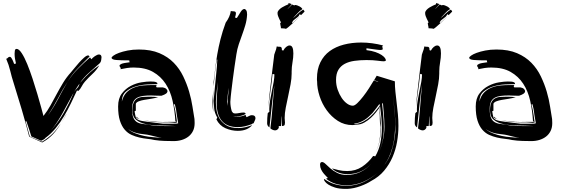

<svg xmlns="http://www.w3.org/2000/svg" viewBox="-20 -879 3643 1237"><path d="M168 1Q145 -89 120 -173.5Q95 -258 68 -344Q55 -384 46 -422.5Q37 -461 20 -500Q27 -502 31.5 -507.5Q36 -513 43 -513Q48 -513 52.5 -507Q57 -501 60.5 -493.5Q64 -486 67 -478Q70 -470 71 -467L83 -470Q79 -486 76.5 -501.5Q74 -517 74 -533Q74 -539 75.5 -551.5Q77 -564 87 -564Q102 -564 120 -536.5Q138 -509 155.5 -466Q173 -423 190 -371.5Q207 -320 221 -272Q235 -224 245.5 -186Q256 -148 260 -132Q286 -165 306 -201Q326 -237 345.5 -273.5Q365 -310 386.5 -345.5Q408 -381 437 -413Q444 -421 458.5 -439Q473 -457 489.5 -475.5Q506 -494 522 -508Q538 -522 548 -522Q553 -522 557 -515Q519 -477 481.5 -439Q444 -401 416 -353Q445 -399 482.5 -436.5Q520 -474 560 -509L569 -497Q575 -506 591 -517Q607 -528 618 -528Q626 -528 630 -523Q634 -518 634 -510Q634 -503 632 -492Q630 -481 626 -476Q621 -469 614 -464Q581 -434 551.5 -408.5Q522 -383 496 -346L503 -353Q530 -385 557.5 -410Q585 -435 620 -458Q601 -426 576.5 -403.5Q552 -381 527 -353Q515 -339 506.5 -322.5Q498 -306 485 -293L476 -296Q457 -255 436.5 -212.5Q416 -170 392 -129.5Q368 -89 338.5 -53Q309 -17 272 10Q269 16 259.5 20.5Q250 25 245 28L182 0Q175 -23 166.5 -49Q158 -75 150 -98L145 -97L172 0Q173 1 175.5 2Q178 3 185.5 6.5Q193 10 208.5 16.5Q224 23 251 34Q291 10 319 -18Q346 -45 371 -82Q360 -63 348 -47Q336 -30 322 -15Q308 0 291 13.5Q274 27 252 39ZM308 -38Q356 -92 390.5 -152Q425 -212 452 -275V-277Q435 -247 418.5 -215.5Q402 -184 385 -153.5Q368 -123 349 -93.5Q330 -64 308 -38ZM354 -241Q384 -298 416 -353Q381 -299 352 -243Q323 -188 289 -136Q325 -186 354 -241ZM492 -340Q482 -326 473.5 -312.5Q465 -299 457 -286Q466 -299 478 -311.5Q490 -324 492 -340ZM376 -89Q392 -115 406 -142Q407 -143 408 -144Q407 -143 407 -142Q393 -115 376 -89ZM421 -169 413 -154ZM429 -185Q425 -177 421 -169Q425 -177 429 -185ZM412 -153Q411 -150 409 -147Q411 -150 412 -153ZM374 -86Q372 -84 371 -82Q372 -84 374 -86Z M1020 -262Q993 -262 979.5 -263Q966 -264 955 -264Q925 -264 902 -261Q879 -258 863 -249Q847 -240 839 -223Q831 -206 831 -178Q831 -137 840.5 -117.5Q850 -98 867.5 -89.5Q885 -81 910 -79Q935 -77 966 -70Q984 -68 1002 -67.5Q1020 -67 1038 -67H1110Q1060 -70 1010.5 -70.5Q961 -71 921.5 -79Q882 -87 857.5 -107Q833 -127 833 -168Q833 -201 841.5 -218.5Q850 -236 864.5 -244.5Q879 -253 899 -254.5Q919 -256 942 -256Q970 -256 999 -253Q976 -246 952.5 -242.5Q929 -239 909 -235.5Q889 -232 874.5 -226.5Q860 -221 855 -211V-166L847 -162Q851 -137 854.5 -124.5Q858 -112 874 -105.5Q890 -99 925.5 -95Q961 -91 1029 -82H1101Q1120 -82 1123.5 -83.5Q1127 -85 1128 -85L1119 -139Q1117 -159 1114 -175Q1111 -191 1106 -209Q1105 -206 1100 -206Q1105 -189 1108.5 -170Q1112 -151 1114.5 -134Q1117 -117 1118.5 -105Q1120 -93 1122 -91L1116 -89Q1114 -88 1110 -88H1104Q1097 -88 1088 -89.5Q1079 -91 1065 -91H1032Q993 -91 960 -95Q929 -99 906 -105Q929 -100 962 -97Q997 -93 1027 -93Q1040 -93 1054.5 -93.5Q1069 -94 1086 -94H1119Q1116 -97 1112 -97H1110Q1106 -166 1092 -229Q1078 -292 1047 -339.5Q1016 -387 966 -415.5Q916 -444 841 -444Q820 -444 799 -441Q778 -438 756 -433Q758 -435 758 -437Q758 -442 754 -446.5Q750 -451 750 -456Q750 -462 762.5 -467.5Q775 -473 816 -478Q814 -480 813.5 -484Q813 -488 813 -490Q759 -490 729 -492.5Q699 -495 699 -507Q699 -512 711.5 -521Q724 -530 747 -538.5Q770 -547 802.5 -553.5Q835 -560 875 -560Q952 -560 1007 -536.5Q1062 -513 1099.5 -474.5Q1137 -436 1160.5 -387Q1184 -338 1198.5 -288.5Q1213 -239 1220 -192.5Q1227 -146 1233 -112Q1233 -106 1233.5 -100Q1234 -94 1234 -86Q1234 -57 1223.5 -35.5Q1213 -14 1194.5 0.5Q1176 15 1151.5 22.5Q1127 30 1099 30Q1077 30 1042 29Q1007 28 975 23Q954 18 929 15.5Q904 13 878 7Q852 1 827.5 -10Q803 -21 783.5 -43.5Q764 -66 752.5 -102Q741 -138 741 -193Q741 -245 765 -276.5Q789 -308 822.5 -325.5Q856 -343 891 -348.5Q926 -354 948 -354Q976 -354 985 -350Q994 -346 994 -342Q994 -339 993 -337Q968 -337 929 -335Q890 -333 853.5 -322Q817 -311 791 -288.5Q765 -266 765 -225Q774 -262 795.5 -283.5Q817 -305 845 -315.5Q873 -326 902.5 -328.5Q932 -331 956 -331H990Q986 -327 986 -323Q986 -319 990 -316H1029Q1045 -313 1052 -305.5Q1059 -298 1059 -292Q1059 -283 1050 -276Q1041 -269 1020 -262ZM852 -20Q880 -9 909.5 -3Q939 3 968 5Q997 8 1022 8Q1002 6 982 1Q961 -4 945 -8Q928 -12 911.5 -13.5Q895 -15 877.5 -18Q860 -21 842 -27.5Q824 -34 806 -47Q825 -30 852 -20ZM862 -125Q861 -126 868 -119Q874 -113 884 -110Q879 -112 869 -115Q858 -119 858 -127ZM887 -110Q886 -110 884 -110Q885 -110 887 -110Z M1614 -85Q1608 -85 1602 -79Q1581 -71 1558.5 -65.5Q1536 -60 1512 -60Q1444 -60 1410 -99.5Q1376 -139 1376 -214Q1376 -250 1379 -286Q1382 -321 1383 -351Q1380 -320 1376 -289Q1371 -256 1371 -220Q1371 -202 1374.5 -174Q1378 -146 1392 -119.5Q1406 -93 1435 -73.5Q1464 -54 1515 -54Q1539 -54 1561.5 -59.5Q1584 -65 1605 -73Q1591 -56 1567.5 -46Q1544 -36 1512 -36Q1471 -36 1432.5 -53Q1394 -70 1374 -110L1380 -121Q1362 -153 1360 -178.5Q1358 -204 1356 -229L1373 -404Q1378 -449 1380 -494L1377 -496Q1369 -449 1364 -406Q1359 -364 1356 -323V-349Q1362 -395 1367 -439.5Q1372 -484 1380 -530Q1388 -576 1400.5 -626Q1413 -676 1434 -733Q1462 -771 1467 -808Q1470 -808 1473 -807Q1476 -806 1485 -806Q1491 -806 1495.5 -803.5Q1500 -801 1500 -793Q1500 -784 1494 -766Q1496 -766 1500 -764.5Q1504 -763 1506 -763Q1520 -787 1531.5 -804Q1543 -821 1554 -821Q1561 -821 1566.5 -812.5Q1572 -804 1572 -785Q1570 -749 1560.5 -717Q1551 -685 1540 -655Q1529 -625 1518.5 -594Q1508 -563 1503 -529Q1497 -490 1491 -449.5Q1485 -409 1480 -369Q1475 -329 1470.5 -292Q1466 -255 1464 -223Q1464 -194 1473 -163Q1478 -155 1482 -151.5Q1486 -148 1496 -148Q1508 -148 1522.5 -151Q1537 -154 1548 -154Q1555 -154 1558 -152Q1561 -150 1563 -145Q1549 -137 1533 -133Q1517 -129 1503 -129H1489Q1485 -129 1482 -129Q1493 -127 1510 -127Q1536 -127 1563 -139Q1563 -130 1569 -124Q1572 -125 1583 -131Q1594 -137 1602 -137Q1626 -137 1626 -117Q1626 -114 1624 -108Q1622 -102 1614 -85ZM1349 -219Q1349 -226 1349.5 -237Q1350 -248 1351 -259L1353 -282Q1354 -294 1355 -303Q1354 -288 1353.5 -265.5Q1353 -243 1353 -232V-192Q1353 -184 1353.5 -175Q1354 -166 1355 -158Q1351 -174 1350 -189.5Q1349 -205 1349 -219ZM1447 -223Q1447 -246 1450 -268Q1453 -290 1455 -313Q1450 -290 1447.5 -268Q1445 -246 1443 -223V-209Q1443 -202 1444 -194V-201Q1444 -206 1445 -212Q1446 -218 1447 -223ZM1355 -304Q1355 -306 1355 -307Q1356 -308 1356 -309Q1356 -305 1355 -304Z M1722 -52Q1726 -80 1729.5 -117.5Q1733 -155 1736 -193Q1739 -231 1742 -267.5Q1745 -304 1748 -331Q1743 -304 1739 -269Q1735 -234 1731 -197Q1727 -160 1723 -123.5Q1719 -87 1716 -58Q1701 -68 1701 -85Q1701 -105 1702 -118.5Q1703 -132 1705 -150L1716 -160Q1715 -165 1715 -169V-179Q1715 -202 1720 -231.5Q1725 -261 1731.5 -291.5Q1738 -322 1743 -350.5Q1748 -379 1748 -400L1736 -403Q1734 -379 1730 -348.5Q1726 -318 1721.5 -285.5Q1717 -253 1713 -221Q1711 -204 1709 -189Q1711 -217 1714 -249Q1719 -295 1724.5 -340.5Q1730 -386 1735 -430Q1740 -474 1745 -511Q1745 -526 1752.5 -543.5Q1760 -561 1763 -580Q1769 -578 1773 -578H1780Q1790 -578 1793 -573.5Q1796 -569 1796 -561V-556L1805 -553Q1813 -568 1824 -577Q1835 -586 1846 -586Q1870 -586 1870 -535Q1870 -508 1864.5 -477.5Q1859 -447 1859 -418V-405Q1859 -373 1852 -335.5Q1845 -298 1836.5 -259.5Q1828 -221 1821 -185Q1814 -149 1814 -119Q1814 -112 1815 -104Q1816 -96 1816 -89Q1816 -74 1810.5 -70.5Q1805 -67 1797 -67Q1797 -80 1796 -99Q1795 -118 1795 -133Q1793 -122 1793 -103Q1793 -84 1791 -67H1776V-55Q1767 -39 1752 -39Q1745 -39 1736 -43Q1727 -47 1722 -52ZM1928 -820Q1911 -810 1897 -794Q1883 -778 1868 -763Q1877 -769 1884 -776Q1891 -783 1898.5 -790Q1906 -797 1914.5 -804Q1923 -811 1934 -817Q1937 -813 1939.5 -810Q1942 -807 1942 -804L1919 -781Q1919 -783 1915.5 -785Q1912 -787 1910 -787Q1907 -777 1900 -771Q1893 -765 1886 -760Q1879 -755 1872 -749Q1865 -743 1862 -733V-731Q1862 -730 1865 -730L1915 -777L1896 -758Q1882 -744 1866.5 -729.5Q1851 -715 1837.5 -704Q1824 -693 1821 -693L1820 -694Q1813 -696 1805.5 -696Q1798 -696 1790 -697Q1790 -705 1787.5 -714Q1785 -723 1785 -728Q1785 -733 1790 -733Q1790 -736 1786.5 -742.5Q1783 -749 1779 -757.5Q1775 -766 1771.5 -775.5Q1768 -785 1768 -795Q1768 -805 1776.5 -814.5Q1785 -824 1796.5 -831Q1808 -838 1819 -843Q1830 -848 1835 -850Q1839 -850 1838 -854.5Q1837 -859 1841 -859L1859 -853Q1857 -848 1846.5 -836.5Q1836 -825 1831 -820Q1838 -825 1847.5 -835Q1857 -845 1862 -850Q1867 -848 1871 -846Q1875 -844 1877 -844L1880 -847Q1887 -847 1895.5 -844Q1904 -841 1911 -837Q1918 -833 1923 -828Q1928 -823 1928 -820ZM1707 -165Q1708 -176 1709 -187Q1708 -175 1707 -165Z M2416 -352V-354L2390 -362L2407 -391L2524 -355Q2524 -322 2527.5 -287.5Q2531 -253 2535.5 -217Q2540 -181 2543.5 -143.5Q2547 -106 2547 -68Q2547 -17 2538 35Q2529 87 2508.5 134Q2488 181 2454.5 221Q2421 261 2371 287Q2344 305 2301.5 320.5Q2259 336 2218 338H2206Q2166 338 2139 329.5Q2112 321 2096 310.5Q2080 300 2073.5 290.5Q2067 281 2067 279Q2067 275 2071 275Q2102 298 2138 308Q2174 318 2210 318Q2271 318 2323 294Q2373 270 2413 234Q2373 269 2322 292Q2270 315 2211 315Q2176 315 2142.5 305Q2109 295 2080 272Q2083 272 2087 270.5Q2091 269 2091 265L2083 258Q2076 251 2066.5 240Q2057 229 2049.5 214Q2042 199 2042 182Q2042 165 2055 165Q2065 165 2078 178Q2091 191 2109 206.5Q2127 222 2152.5 235Q2178 248 2213 248Q2263 248 2303 228.5Q2343 209 2373 175Q2344 207 2305.5 225Q2267 243 2218 243Q2188 243 2161.5 233Q2135 223 2119 206Q2136 211 2161.5 217Q2187 223 2217 223Q2271 223 2312.5 195.5Q2354 168 2384 126L2398 128Q2421 88 2430.5 42.5Q2440 -3 2440 -53Q2440 -87 2437 -122Q2434 -157 2429 -193L2424 -186Q2429 -151 2431.5 -117.5Q2434 -84 2434 -52Q2434 -12 2426 27.5Q2418 67 2401 100Q2418 65 2425 25.5Q2432 -14 2432 -59Q2427 -85 2427 -111Q2427 -137 2425 -163L2423 -183Q2416 -173 2402 -155Q2388 -137 2369 -119.5Q2350 -102 2326.5 -89Q2303 -76 2277 -76L2252 -73Q2199 -73 2157 -100Q2115 -127 2085 -168.5Q2055 -210 2039 -259.5Q2023 -309 2023 -355Q2022 -360 2022 -363V-372Q2022 -433 2044 -477.5Q2066 -522 2104.5 -550Q2143 -578 2195 -591.5Q2247 -605 2307 -605Q2377 -605 2449 -586Q2443 -584 2443 -579Q2443 -575 2444.5 -571.5Q2446 -568 2446 -564V-562Q2443 -557 2432 -557Q2421 -557 2400 -560Q2379 -563 2341 -568V-556Q2375 -552 2399 -543.5Q2423 -535 2438 -525Q2453 -515 2459.5 -506Q2466 -497 2466 -491Q2466 -487 2461.5 -485.5Q2457 -484 2452 -484Q2441 -484 2412.5 -488Q2384 -492 2341 -492Q2300 -492 2264 -487Q2228 -482 2201.5 -468Q2175 -454 2160 -429Q2145 -404 2145 -364Q2145 -331 2155.5 -301Q2166 -271 2181.5 -248Q2197 -225 2216 -211.5Q2235 -198 2253 -198Q2265 -198 2282.5 -215Q2300 -232 2319.5 -257Q2339 -282 2357 -310Q2375 -338 2388 -360ZM2380 -151Q2370 -141 2358 -129.5Q2346 -118 2331.5 -108.5Q2317 -99 2299 -91.5Q2281 -84 2260 -82L2267 -79Q2297 -83 2322 -96.5Q2347 -110 2366.5 -128Q2386 -146 2401 -165Q2416 -184 2427 -198L2425 -210Q2416 -197 2403.5 -181Q2391 -165 2380 -151ZM2453 -54Q2453 -10 2444 32Q2435 72 2419 107Q2436 71 2446 28Q2457 -16 2457 -62Q2457 -85 2455.5 -109Q2454 -133 2452 -157L2447 -216L2442 -210Q2446 -171 2449.5 -132Q2453 -93 2453 -54ZM2527 -60Q2527 -113 2522.5 -163Q2518 -213 2512 -262Q2516 -216 2521 -170.5Q2526 -125 2526 -77Q2526 -44 2522.5 -7.5Q2519 29 2510 65Q2501 101 2485 135Q2470 167 2447 195Q2487 149 2504 91Q2522 31 2527 -28Z M2673 -52Q2677 -80 2680.5 -117.5Q2684 -155 2687 -193Q2690 -231 2693 -267.5Q2696 -304 2699 -331Q2694 -304 2690 -269Q2686 -234 2682 -197Q2678 -160 2674 -123.5Q2670 -87 2667 -58Q2652 -68 2652 -85Q2652 -105 2653 -118.5Q2654 -132 2656 -150L2667 -160Q2666 -165 2666 -169V-179Q2666 -202 2671 -231.5Q2676 -261 2682.5 -291.5Q2689 -322 2694 -350.5Q2699 -379 2699 -400L2687 -403Q2685 -379 2681 -348.5Q2677 -318 2672.5 -285.5Q2668 -253 2664 -221Q2662 -204 2660 -189Q2662 -217 2665 -249Q2670 -295 2675.5 -340.5Q2681 -386 2686 -430Q2691 -474 2696 -511Q2696 -526 2703.5 -543.5Q2711 -561 2714 -580Q2720 -578 2724 -578H2731Q2741 -578 2744 -573.5Q2747 -569 2747 -561V-556L2756 -553Q2764 -568 2775 -577Q2786 -586 2797 -586Q2821 -586 2821 -535Q2821 -508 2815.5 -477.5Q2810 -447 2810 -418V-405Q2810 -373 2803 -335.5Q2796 -298 2787.5 -259.5Q2779 -221 2772 -185Q2765 -149 2765 -119Q2765 -112 2766 -104Q2767 -96 2767 -89Q2767 -74 2761.5 -70.5Q2756 -67 2748 -67Q2748 -80 2747 -99Q2746 -118 2746 -133Q2744 -122 2744 -103Q2744 -84 2742 -67H2727V-55Q2718 -39 2703 -39Q2696 -39 2687 -43Q2678 -47 2673 -52ZM2879 -820Q2862 -810 2848 -794Q2834 -778 2819 -763Q2828 -769 2835 -776Q2842 -783 2849.5 -790Q2857 -797 2865.5 -804Q2874 -811 2885 -817Q2888 -813 2890.5 -810Q2893 -807 2893 -804L2870 -781Q2870 -783 2866.5 -785Q2863 -787 2861 -787Q2858 -777 2851 -771Q2844 -765 2837 -760Q2830 -755 2823 -749Q2816 -743 2813 -733V-731Q2813 -730 2816 -730L2866 -777L2847 -758Q2833 -744 2817.5 -729.5Q2802 -715 2788.5 -704Q2775 -693 2772 -693L2771 -694Q2764 -696 2756.5 -696Q2749 -696 2741 -697Q2741 -705 2738.5 -714Q2736 -723 2736 -728Q2736 -733 2741 -733Q2741 -736 2737.5 -742.5Q2734 -749 2730 -757.5Q2726 -766 2722.5 -775.5Q2719 -785 2719 -795Q2719 -805 2727.5 -814.5Q2736 -824 2747.5 -831Q2759 -838 2770 -843Q2781 -848 2786 -850Q2790 -850 2789 -854.5Q2788 -859 2792 -859L2810 -853Q2808 -848 2797.5 -836.5Q2787 -825 2782 -820Q2789 -825 2798.5 -835Q2808 -845 2813 -850Q2818 -848 2822 -846Q2826 -844 2828 -844L2831 -847Q2838 -847 2846.5 -844Q2855 -841 2862 -837Q2869 -833 2874 -828Q2879 -823 2879 -820ZM2658 -165Q2659 -176 2660 -187Q2659 -175 2658 -165Z M3324 -262Q3297 -262 3283.5 -263Q3270 -264 3259 -264Q3229 -264 3206 -261Q3183 -258 3167 -249Q3151 -240 3143 -223Q3135 -206 3135 -178Q3135 -137 3144.5 -117.5Q3154 -98 3171.5 -89.5Q3189 -81 3214 -79Q3239 -77 3270 -70Q3288 -68 3306 -67.5Q3324 -67 3342 -67H3414Q3364 -70 3314.5 -70.5Q3265 -71 3225.5 -79Q3186 -87 3161.5 -107Q3137 -127 3137 -168Q3137 -201 3145.5 -218.5Q3154 -236 3168.5 -244.5Q3183 -253 3203 -254.5Q3223 -256 3246 -256Q3274 -256 3303 -253Q3280 -246 3256.5 -242.5Q3233 -239 3213 -235.5Q3193 -232 3178.5 -226.5Q3164 -221 3159 -211V-166L3151 -162Q3155 -137 3158.5 -124.5Q3162 -112 3178 -105.5Q3194 -99 3229.5 -95Q3265 -91 3333 -82H3405Q3424 -82 3427.5 -83.5Q3431 -85 3432 -85L3423 -139Q3421 -159 3418 -175Q3415 -191 3410 -209Q3409 -206 3404 -206Q3409 -189 3412.5 -170Q3416 -151 3418.5 -134Q3421 -117 3422.5 -105Q3424 -93 3426 -91L3420 -89Q3418 -88 3414 -88H3408Q3401 -88 3392 -89.5Q3383 -91 3369 -91H3336Q3297 -91 3264 -95Q3233 -99 3210 -105Q3233 -100 3266 -97Q3301 -93 3331 -93Q3344 -93 3358.5 -93.5Q3373 -94 3390 -94H3423Q3420 -97 3416 -97H3414Q3410 -166 3396 -229Q3382 -292 3351 -339.5Q3320 -387 3270 -415.5Q3220 -444 3145 -444Q3124 -444 3103 -441Q3082 -438 3060 -433Q3062 -435 3062 -437Q3062 -442 3058 -446.5Q3054 -451 3054 -456Q3054 -462 3066.5 -467.5Q3079 -473 3120 -478Q3118 -480 3117.5 -484Q3117 -488 3117 -490Q3063 -490 3033 -492.5Q3003 -495 3003 -507Q3003 -512 3015.5 -521Q3028 -530 3051 -538.5Q3074 -547 3106.5 -553.5Q3139 -560 3179 -560Q3256 -560 3311 -536.5Q3366 -513 3403.5 -474.5Q3441 -436 3464.5 -387Q3488 -338 3502.5 -288.5Q3517 -239 3524 -192.5Q3531 -146 3537 -112Q3537 -106 3537.5 -100Q3538 -94 3538 -86Q3538 -57 3527.5 -35.5Q3517 -14 3498.5 0.5Q3480 15 3455.5 22.5Q3431 30 3403 30Q3381 30 3346 29Q3311 28 3279 23Q3258 18 3233 15.5Q3208 13 3182 7Q3156 1 3131.5 -10Q3107 -21 3087.5 -43.5Q3068 -66 3056.5 -102Q3045 -138 3045 -193Q3045 -245 3069 -276.5Q3093 -308 3126.5 -325.5Q3160 -343 3195 -348.5Q3230 -354 3252 -354Q3280 -354 3289 -350Q3298 -346 3298 -342Q3298 -339 3297 -337Q3272 -337 3233 -335Q3194 -333 3157.5 -322Q3121 -311 3095 -288.5Q3069 -266 3069 -225Q3078 -262 3099.5 -283.5Q3121 -305 3149 -315.5Q3177 -326 3206.5 -328.5Q3236 -331 3260 -331H3294Q3290 -327 3290 -323Q3290 -319 3294 -316H3333Q3349 -313 3356 -305.5Q3363 -298 3363 -292Q3363 -283 3354 -276Q3345 -269 3324 -262ZM3156 -20Q3184 -9 3213.5 -3Q3243 3 3272 5Q3301 8 3326 8Q3306 6 3286 1Q3265 -4 3249 -8Q3232 -12 3215.5 -13.5Q3199 -15 3181.5 -18Q3164 -21 3146 -27.5Q3128 -34 3110 -47Q3129 -30 3156 -20ZM3166 -125Q3165 -126 3172 -119Q3178 -113 3188 -110Q3183 -112 3173 -115Q3162 -119 3162 -127ZM3191 -110Q3190 -110 3188 -110Q3189 -110 3191 -110Z"/></svg>

Font: Finger Paint
Style: Regular
Weight: 400
Designer: Ralph du Carrois
Foundry: Ralph du Carrois
Version: Version 1.001